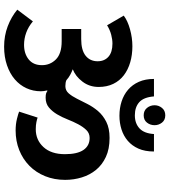

<svg xmlns="http://www.w3.org/2000/svg" viewBox="35 -882 824 934"><g transform="rotate(90 447.0 -415.0)"><path d="M609 -177Q661 -177 695.5 -214.5Q730 -252 730 -319Q730 -379 709.5 -409Q689 -439 651 -439Q628 -439 612.5 -423Q597 -407 584.5 -383.5Q572 -360 561 -332Q550 -304 536 -280.5Q522 -257 503 -241Q484 -225 455 -225Q441 -225 434 -227.5Q427 -230 422 -234L420 -232Q422 -224 423 -216Q424 -208 424 -202Q424 -164 409 -131.5Q394 -99 366 -75Q338 -51 297.5 -37Q257 -23 207 -23Q154 -23 108 -40.5Q62 -58 27 -87L84 -163Q110 -141 139 -130.5Q168 -120 198 -120Q241 -120 269 -142.5Q297 -165 297 -207Q297 -247 269 -275Q241 -303 181 -303H121V-398H170Q224 -398 251 -419.5Q278 -441 278 -478Q278 -511 256 -530.5Q234 -550 192 -550Q172 -550 149 -544Q126 -538 103 -524L56 -605Q81 -624 122.5 -635.5Q164 -647 205 -647Q247 -647 283 -636.5Q319 -626 346 -605.5Q373 -585 388 -554Q403 -523 403 -483Q403 -438 377 -404Q351 -370 317 -357Q330 -352 344 -344.5Q358 -337 370 -326Q381 -321 399 -321Q420 -321 434 -337Q448 -353 460 -377Q472 -401 486 -428.5Q500 -456 520.5 -480Q541 -504 572.5 -520Q604 -536 651 -536Q705 -536 743.5 -518Q782 -500 806.5 -470Q831 -440 843 -401Q855 -362 855 -320Q855 -267 837 -222.5Q819 -178 786.5 -146Q754 -114 710 -96.5Q666 -79 615 -79Q584 -79 558 -85.5Q532 -92 523 -96L552 -186Q560 -183 574.5 -180Q589 -177 609 -177ZM492 -755Q492 -775 505 -791Q518 -807 541 -807Q564 -807 576.5 -791Q589 -775 589 -755Q589 -734 576.5 -718Q564 -702 541 -702Q518 -702 505 -718Q492 -734 492 -755ZM717 -752Q717 -708 703 -676.5Q689 -645 665 -624.5Q641 -604 609.5 -594Q578 -584 543 -584Q506 -584 473.5 -594.5Q441 -605 416.5 -626Q392 -647 378 -678.5Q364 -710 364 -752H449Q453 -702 477 -680.5Q501 -659 541 -659Q580 -659 604.5 -681.5Q629 -704 632 -752Z"/></g></svg>

Font: Mukta
Style: Bold
Weight: 700
Designer: Girish Dalvi and Yashodeep Gholap
Foundry: Ek Type
Version: Version 2.538;PS 1.002;hotconv 16.6.51;makeotf.lib2.5.65220;